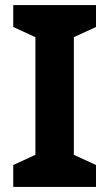

<svg xmlns="http://www.w3.org/2000/svg" viewBox="-20 -734 429 754"><path d="M357 0H32V-86L119 -126V-588L32 -628V-714H357V-628L270 -588V-126L357 -86Z"/></svg>

Font: Noto Sans Tangsa
Style: Regular
Weight: 400
Designer: David Williams
Foundry: Google LLC
Version: Version 1.504